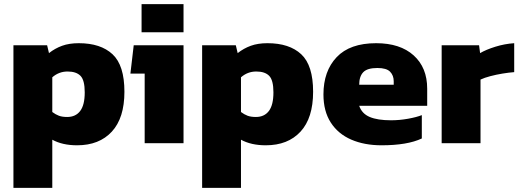

<svg xmlns="http://www.w3.org/2000/svg" viewBox="-20 -693 2516 929"><path d="M45 216V-474H208L217 -436Q246 -459 280.5 -471.5Q315 -484 361 -484Q467 -484 524.5 -430.5Q582 -377 582 -249Q582 -122 521 -56Q460 10 353 10Q282 10 233 -17V216ZM305 -127Q346 -127 368 -156Q390 -185 390 -246Q390 -305 369.5 -326Q349 -347 307 -347Q265 -347 233 -319V-151Q249 -139 265 -133Q281 -127 305 -127Z M665 -537V-673H868V-537ZM680 0V-337H611L627 -474H868V0Z M958 216V-474H1121L1130 -436Q1159 -459 1193.5 -471.5Q1228 -484 1274 -484Q1380 -484 1437.5 -430.5Q1495 -377 1495 -249Q1495 -122 1434 -56Q1373 10 1266 10Q1195 10 1146 -17V216ZM1218 -127Q1259 -127 1281 -156Q1303 -185 1303 -246Q1303 -305 1282.5 -326Q1262 -347 1220 -347Q1178 -347 1146 -319V-151Q1162 -139 1178 -133Q1194 -127 1218 -127Z M1826 10Q1743 10 1679.5 -17.5Q1616 -45 1580.5 -100Q1545 -155 1545 -236Q1545 -349 1609 -416.5Q1673 -484 1800 -484Q1916 -484 1981.5 -425Q2047 -366 2047 -264V-181H1718Q1731 -143 1769 -127Q1807 -111 1872 -111Q1913 -111 1954.5 -118.5Q1996 -126 2021 -136V-23Q1951 10 1826 10ZM1718 -283H1885V-300Q1885 -328 1867.5 -346Q1850 -364 1806 -364Q1757 -364 1737.5 -343.5Q1718 -323 1718 -283Z M2117 0V-474H2298L2303 -436Q2332 -453 2377 -467Q2422 -481 2468 -484V-344Q2442 -342 2411.5 -337Q2381 -332 2352.5 -324.5Q2324 -317 2305 -308V0Z"/></svg>

Font: Kanit
Style: Bold
Weight: 700
Designer: Katatrad Team
Foundry: CadsonDemak
Version: Version 2.000; ttfautohint (v1.8.3)